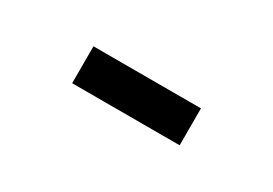

<svg xmlns="http://www.w3.org/2000/svg" viewBox="-10 -536 660 464"><g transform="rotate(30 320.0 -304.5)"><path d="M170 -253V-356H470V-253Z"/></g></svg>

Font: Writer Medium
Style: Regular
Weight: 500
Monospace: yes
Designer: Mike Abbink, Paul van der Laan, Pieter van Rosmalen
Foundry: Bold Monday
Version: Version 2.001 2020